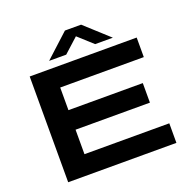

<svg xmlns="http://www.w3.org/2000/svg" viewBox="-149 -1024 1165 1172"><g transform="rotate(-20 433.0 -438.5)"><path d="M97 0V-687H792V-560H249V-413H732V-286H249V-127H800V0ZM241 -736 395 -877H500L655 -736H540L413 -851H479L352 -736Z"/></g></svg>

Font: Archivo SemiBold Expanded SemiBold
Style: Regular
Weight: 600
Width: 7
Version: Version 2.001